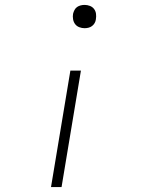

<svg xmlns="http://www.w3.org/2000/svg" viewBox="-20 -558 640 783"><path d="M325 -443Q314 -443 303.5 -447Q293 -451 286.5 -459.5Q280 -468 278 -479.5Q276 -491 278 -502Q280 -510 284 -517.5Q288 -525 294.5 -529.5Q301 -534 309 -536Q317 -538 325 -538Q336 -538 346.5 -534Q357 -530 363.5 -521.5Q370 -513 371.5 -502Q373 -491 371 -479Q370 -471 366 -464Q362 -457 355.5 -452Q349 -447 341 -445Q333 -443 325 -443ZM188 205 267 -270H310L231 205Z"/></svg>

Font: Iosevka Slab XLtEx
Style: Italic
Weight: 200
Width: 7
Italic angle: -9°
Monospace: yes
Designer: Belleve Invis
Foundry: Belleve Invis
Version: Version 11.1.0; ttfautohint (v1.8.3)